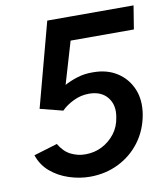

<svg xmlns="http://www.w3.org/2000/svg" viewBox="-81 -768 739 848"><g transform="rotate(-10 289.0 -344.0)"><path d="M255 12Q208 12 161 -3.5Q114 -19 79 -49Q44 -79 29 -124L135 -156Q156 -120 186.5 -104.5Q217 -89 252 -89Q293 -89 327 -106.5Q361 -124 384.5 -154.5Q408 -185 414 -226Q424 -280 396 -315Q368 -350 313 -350Q276 -350 242.5 -333.5Q209 -317 189 -296L87 -322L188 -700H575L558 -595H185L188 -696H304L191 -313L121 -324Q136 -344 159 -364.5Q182 -385 211 -402Q240 -419 275 -430Q310 -441 348 -440Q410 -440 455 -411Q500 -382 521 -332Q542 -282 531 -217Q519 -149 480.5 -97.5Q442 -46 383.5 -17Q325 12 255 12Z"/></g></svg>

Font: Figtree SemiBold
Style: Italic
Weight: 600
Italic angle: -9.5°
Foundry: Erik Kennedy
Version: Version 2.001;gftools[0.9.30]